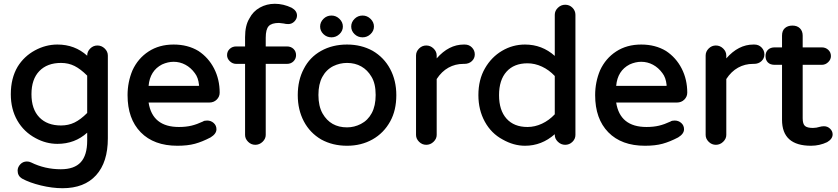

<svg xmlns="http://www.w3.org/2000/svg" viewBox="-20 -751 4423 1013"><path d="M96 191Q73 177 73 149Q73 131 87 116Q101 101 122 101Q134 101 144 106Q217 142 301 142Q372 142 406 105Q440 68 440 -9V-51Q375 8 283 8Q223 8 168 -22Q106 -55 71.5 -115Q37 -175 37 -254Q37 -338 73 -399Q107 -454 164 -485Q221 -516 283 -516Q375 -516 440 -457V-458Q440 -479 456 -495Q472 -511 494 -511Q516 -511 532.5 -495Q549 -479 549 -458V-21Q549 105 487 173.5Q425 242 310 242Q256 242 196 227.5Q136 213 96 191ZM302 -89Q341 -89 373 -104.5Q405 -120 440 -155V-352Q405 -387 373 -403Q341 -419 302 -419Q229 -419 187.5 -376Q146 -333 146 -254Q146 -175 187.5 -132Q229 -89 302 -89Z M653 -249Q653 -318 679 -380Q708 -443 764 -479.5Q820 -516 896 -516Q971 -516 1027 -482Q1080 -447 1109.5 -389.5Q1139 -332 1139 -262Q1139 -241 1123.5 -225.5Q1108 -210 1084 -210H764Q784 -81 924 -81Q961 -81 990 -88Q1019 -95 1051 -110Q1057 -115 1073 -115Q1093 -115 1107.5 -102Q1122 -89 1122 -69Q1122 -45 1091 -26Q1047 -3 1008.5 7.5Q970 18 916 18Q792 18 722.5 -53Q653 -124 653 -249ZM1027 -298Q1029 -298 1030 -299Q1031 -300 1030 -303Q1026 -342 1008 -365Q987 -394 958 -409.5Q929 -425 896 -425Q866 -425 835 -411Q771 -378 764 -298Z M1273 -39V-414H1226Q1207 -414 1192.5 -428Q1178 -442 1178 -460Q1178 -480 1192 -493Q1206 -506 1226 -506H1273V-555Q1273 -617 1296 -654Q1315 -691 1351 -711Q1387 -731 1430 -731Q1475 -731 1519 -710Q1547 -694 1547 -669Q1547 -652 1533.5 -638Q1520 -624 1501 -624Q1488 -624 1477 -627L1452 -630Q1413 -630 1397.5 -613Q1382 -596 1382 -552V-506H1494Q1515 -506 1528.5 -493Q1542 -480 1542 -460Q1542 -441 1528.5 -427.5Q1515 -414 1494 -414H1382V-39Q1382 -19 1365.5 -3Q1349 13 1327 13Q1305 13 1289 -3Q1273 -19 1273 -39Z M1669 -611Q1669 -634 1686.5 -651.5Q1704 -669 1729 -669Q1753 -669 1771 -651.5Q1789 -634 1789 -611Q1789 -588 1771 -571Q1753 -554 1729 -554Q1704 -554 1686.5 -571Q1669 -588 1669 -611ZM1583 -388Q1614 -449 1674 -482.5Q1734 -516 1811 -516Q1886 -516 1946 -483Q2006 -448 2038.5 -387Q2071 -326 2071 -249Q2071 -169 2039 -111Q2005 -49 1945.5 -15.5Q1886 18 1811 18Q1735 18 1675 -15Q1615 -50 1583 -111Q1551 -172 1551 -249Q1551 -328 1583 -388ZM1682 -152Q1724 -79 1811 -79Q1849 -79 1884 -97Q1921 -116 1941.5 -154.5Q1962 -193 1962 -250Q1962 -310 1940 -346Q1919 -382 1886 -400.5Q1853 -419 1811 -419Q1773 -419 1738 -402Q1701 -383 1680.5 -345Q1660 -307 1660 -250Q1660 -191 1682 -152ZM1893 -669Q1917 -669 1935 -651.5Q1953 -634 1953 -611Q1953 -588 1935 -571Q1917 -554 1893 -554Q1868 -554 1850.5 -571Q1833 -588 1833 -611Q1833 -634 1850.5 -651.5Q1868 -669 1893 -669Z M2175 -39V-458Q2175 -479 2191 -495Q2207 -511 2229 -511Q2251 -511 2267.5 -495Q2284 -479 2284 -458V-443Q2348 -516 2427 -516H2432Q2455 -516 2470 -500.5Q2485 -485 2485 -464Q2485 -443 2469.5 -428.5Q2454 -414 2430 -414H2425Q2382 -414 2346 -394Q2310 -374 2284 -334V-39Q2284 -19 2267.5 -3Q2251 13 2229 13Q2207 13 2191 -3Q2175 -19 2175 -39Z M2632 -15Q2572 -47 2538 -109Q2504 -171 2504 -249Q2504 -331 2539 -391Q2573 -450 2629 -483Q2685 -516 2750 -516Q2840 -516 2907 -456V-673Q2907 -694 2923.5 -710Q2940 -726 2962 -726Q2985 -726 3000.5 -710Q3016 -694 3016 -673V-39Q3016 -18 3000 -2.5Q2984 13 2962 13Q2940 13 2923.5 -3Q2907 -19 2907 -39V-43Q2838 18 2750 18Q2690 18 2632 -15ZM2763 -81Q2802 -81 2839.5 -98.5Q2877 -116 2907 -148V-350Q2877 -382 2839.5 -399.5Q2802 -417 2763 -417Q2692 -417 2652.5 -373Q2613 -329 2613 -249Q2613 -169 2652.5 -125Q2692 -81 2763 -81Z M3120 -249Q3120 -318 3146 -380Q3175 -443 3231 -479.5Q3287 -516 3363 -516Q3438 -516 3494 -482Q3547 -447 3576.5 -389.5Q3606 -332 3606 -262Q3606 -241 3590.5 -225.5Q3575 -210 3551 -210H3231Q3251 -81 3391 -81Q3428 -81 3457 -88Q3486 -95 3518 -110Q3524 -115 3540 -115Q3560 -115 3574.5 -102Q3589 -89 3589 -69Q3589 -45 3558 -26Q3514 -3 3475.5 7.5Q3437 18 3383 18Q3259 18 3189.5 -53Q3120 -124 3120 -249ZM3494 -298Q3496 -298 3497 -299Q3498 -300 3497 -303Q3493 -342 3475 -365Q3454 -394 3425 -409.5Q3396 -425 3363 -425Q3333 -425 3302 -411Q3238 -378 3231 -298Z M3703 -39V-458Q3703 -479 3719 -495Q3735 -511 3757 -511Q3779 -511 3795.5 -495Q3812 -479 3812 -458V-443Q3876 -516 3955 -516H3960Q3983 -516 3998 -500.5Q4013 -485 4013 -464Q4013 -443 3997.5 -428.5Q3982 -414 3958 -414H3953Q3910 -414 3874 -394Q3838 -374 3812 -334V-39Q3812 -19 3795.5 -3Q3779 13 3757 13Q3735 13 3719 -3Q3703 -19 3703 -39Z M4373 -42Q4373 -18 4344 -1Q4304 18 4259 18Q4106 18 4106 -119V-409H4067Q4044 -409 4031.5 -421.5Q4019 -434 4019 -455Q4019 -476 4032 -488.5Q4045 -501 4067 -501H4106V-563Q4106 -589 4121 -602.5Q4136 -616 4161 -616Q4186 -616 4200.5 -601.5Q4215 -587 4215 -563V-501H4316Q4336 -501 4350 -488Q4364 -475 4364 -455Q4364 -437 4349.5 -423Q4335 -409 4316 -409H4215V-127Q4215 -97 4227 -86.5Q4239 -76 4269 -76Q4287 -76 4306 -82H4307L4310 -83Q4313 -83 4315 -84L4327 -85Q4346 -85 4359.5 -72Q4373 -59 4373 -42ZM4307 -82 4305 -81Z"/></svg>

Font: 寒蝉全圆体 Bold
Style: Regular
Weight: 700
Designer: Warren2060
      Designed by Motoya company      

      [Varela Round]
      Joe Prince(Latin component); Avraham Cornf
Foundry: ChillType
Version: Version 3.200